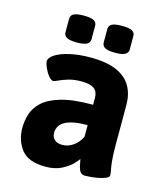

<svg xmlns="http://www.w3.org/2000/svg" viewBox="-108 -792 761 883"><g transform="rotate(15 272.5 -350.5)"><path d="M364 -581Q331 -581 316.5 -589Q302 -597 302 -613V-677Q302 -694 316.5 -701.5Q331 -709 364 -709Q397 -709 411.5 -701.5Q426 -694 426 -677V-613Q426 -597 411.5 -589Q397 -581 364 -581ZM182 -581Q149 -581 134.5 -589Q120 -597 120 -613V-677Q120 -694 134.5 -701.5Q149 -709 182 -709Q215 -709 229.5 -701.5Q244 -694 244 -677V-613Q244 -597 229.5 -589Q215 -581 182 -581ZM190 8Q109 8 75.5 -34.5Q42 -77 42 -138Q42 -169 51.5 -201.5Q61 -234 90 -262Q119 -290 176.5 -307Q234 -324 329 -324V-357Q329 -386 310.5 -400Q292 -414 251 -414Q215 -414 188.5 -406Q162 -398 145.5 -390Q129 -382 123 -382Q113 -382 100.5 -397.5Q88 -413 79.5 -432.5Q71 -452 71 -462Q71 -479 95.5 -495Q120 -511 163.5 -521Q207 -531 262 -531Q341 -531 388 -509.5Q435 -488 456 -450.5Q477 -413 477 -364V-176Q477 -124 480 -96.5Q483 -69 486 -55.5Q489 -42 489 -31Q489 -22 475.5 -16Q462 -10 442.5 -6Q423 -2 404.5 -0.5Q386 1 377 1Q361 1 353.5 -10.5Q346 -22 343 -38.5Q340 -55 337 -68Q334 -62 316.5 -43.5Q299 -25 267.5 -8.5Q236 8 190 8ZM239 -109Q268 -109 292.5 -127Q317 -145 329 -172V-227Q189 -227 189 -153Q189 -134 201.5 -121.5Q214 -109 239 -109Z"/></g></svg>

Font: Asap
Style: Bold
Weight: 700
Designer: Pablo Cosgaya
Foundry: Omnibus-Type
Version: Version 3.001; ttfautohint (v1.8.3)